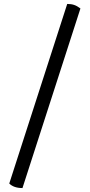

<svg xmlns="http://www.w3.org/2000/svg" viewBox="-20 -754 455 974"><path d="M94 200Q50 200 27 177L321 -734Q341 -734 356 -729Q371 -724 388 -711Z"/></svg>

Font: Petrona SemiBold
Style: Regular
Weight: 600
Designer: Ringo R. Seeber
Foundry: Ringo R. Seeber
Version: Version 2.001; ttfautohint (v1.8.3)